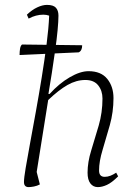

<svg xmlns="http://www.w3.org/2000/svg" viewBox="-20 -753 563 785"><path d="M97 12Q78 12 78 -9Q78 -25 85 -66.5Q92 -108 103 -167.5Q114 -227 126.5 -296Q139 -365 150.5 -436Q162 -507 170.5 -572.5Q179 -638 181 -689Q170 -693 157 -693Q127 -693 97 -677L90 -693Q111 -713 132.5 -723Q154 -733 172 -733Q198 -733 208.5 -721.5Q219 -710 219 -689Q219 -667 215.5 -629.5Q212 -592 205.5 -546.5Q199 -501 192 -455Q185 -409 178 -369H183Q222 -412 265 -437Q308 -462 342 -462Q393 -462 418.5 -430.5Q444 -399 444 -352Q444 -295 429 -241.5Q414 -188 399.5 -140.5Q385 -93 385 -56Q385 -30 408 -30Q420 -30 431.5 -34.5Q443 -39 455 -47L463 -32Q437 -6 417 3Q397 12 380 12Q361 12 349.5 -3Q338 -18 338 -47Q338 -90 353 -138Q368 -186 383.5 -239.5Q399 -293 399 -350Q399 -382 381.5 -404Q364 -426 329 -426Q292 -426 256 -405.5Q220 -385 177 -344L130 -50L143 1Q132 7 119 9.5Q106 12 97 12ZM60 -528Q60 -542 62 -554Q64 -566 70 -571L316 -568Q316 -546 302 -539Z"/></svg>

Font: Petrona ExtraLight
Style: Italic
Weight: 200
Italic angle: -9°
Designer: Ringo R. Seeber
Foundry: Ringo R. Seeber
Version: Version 2.001; ttfautohint (v1.8.3)